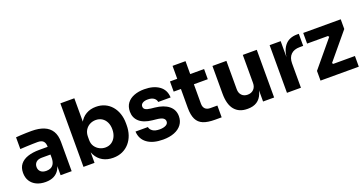

<svg xmlns="http://www.w3.org/2000/svg" viewBox="-37 -1392 3930 2073"><g transform="rotate(-20 1927.5 -356.0)"><path d="M403.8 0V-161.5H377.2V-337.5Q377.2 -379.8 357 -400.6Q336.8 -421.5 293 -421.5Q271 -421.5 235 -420.5Q199 -419.5 160.8 -417.8Q122.5 -416 91.5 -414V-549Q115 -551 145.9 -552.9Q176.8 -554.8 209.9 -555.6Q243 -556.5 271.5 -556.5Q355.8 -556.5 413.4 -532.9Q471 -509.2 500.9 -460.8Q530.8 -412.2 530.8 -335.8V0ZM228.8 14Q170.2 14 125.6 -6.9Q81 -27.8 56 -67.1Q31 -106.5 31 -161.5Q31 -222.2 62.1 -260.6Q93.2 -299 149 -317.4Q204.8 -335.8 278.2 -335.8H394.8V-247.2H277.2Q235 -247.2 212.2 -226.4Q189.5 -205.5 189.5 -171.2Q189.5 -137.8 212.2 -117.1Q235 -96.5 277.2 -96.5Q303.8 -96.5 325.4 -106Q347 -115.5 361.1 -138.6Q375.2 -161.8 377.2 -202.5L415.2 -163Q410.2 -106 387.8 -66.8Q365.2 -27.5 325.8 -6.8Q286.2 14 228.8 14Z M1004 18Q936.5 18 885.8 -10.2Q835 -38.5 806.1 -92.9Q777.2 -147.2 775 -225.2H793.5V0H666.5V-730H827V-359.2L788.5 -311Q791.8 -393.5 820.5 -450Q849.2 -506.5 899 -535.2Q948.8 -564 1012.8 -564Q1069 -564 1114.5 -543.2Q1160 -522.5 1192.1 -485Q1224.2 -447.5 1241.5 -396.9Q1258.8 -346.2 1258.8 -286.2V-263.8Q1258.8 -203.8 1241.4 -152.6Q1224 -101.5 1190.5 -63Q1157 -24.5 1110 -3.2Q1063 18 1004 18ZM962.2 -115.5Q1002.8 -115.5 1033.4 -135.9Q1064 -156.2 1081.1 -192.4Q1098.2 -228.5 1098.2 -275Q1098.2 -322.2 1081 -357.1Q1063.8 -392 1033.5 -411.2Q1003.2 -430.5 962.2 -430.5Q925.5 -430.5 893.9 -413.9Q862.2 -397.2 842.6 -365.4Q823 -333.5 823 -288.5V-251.5Q823 -208.5 843.5 -178.1Q864 -147.8 896 -131.6Q928 -115.5 962.2 -115.5Z M1577.5 17.5Q1461.2 17.5 1395.1 -30.9Q1329 -79.2 1324.8 -166.2H1467.2Q1470.8 -139.8 1498.4 -119.4Q1526 -99 1580.5 -99Q1622.8 -99 1650.4 -113.2Q1678 -127.5 1678 -154.8Q1678 -178.8 1656.8 -193.5Q1635.5 -208.2 1581.8 -213.5L1538.8 -218Q1440.2 -228.2 1390.8 -272.9Q1341.2 -317.5 1341.2 -387.8Q1341.2 -446.2 1370.2 -485Q1399.2 -523.8 1450.5 -543.6Q1501.8 -563.5 1567.8 -563.5Q1673.5 -563.5 1738.5 -517.1Q1803.5 -470.8 1807 -382.8H1664.5Q1661.2 -409.5 1636.9 -428.2Q1612.5 -447 1566.2 -447Q1529 -447 1507.1 -433Q1485.2 -419 1485.2 -395.2Q1485.2 -372 1504.2 -360Q1523.2 -348 1565.8 -343L1608.8 -338.5Q1709.8 -328 1765.9 -282.8Q1822 -237.5 1822 -162.2Q1822 -107 1792 -66.6Q1762 -26.2 1707.1 -4.4Q1652.2 17.5 1577.5 17.5Z M2174.8 7.5Q2092.2 7.5 2041.2 -13.2Q1990.2 -34 1966.4 -82.6Q1942.5 -131.2 1942.5 -214.2L1943.2 -696H2092.2L2091.5 -207.5Q2091.5 -169 2112 -148.5Q2132.5 -128 2171 -128H2251.5V7.5ZM1859.5 -430.5V-547.5H2251.5V-430.5Z M2544.5 17.5Q2450.2 17.5 2398.9 -44.1Q2347.5 -105.8 2347.5 -230.2V-547.8H2508V-221.8Q2508 -178.2 2533 -152.1Q2558 -126 2600.2 -126Q2643 -126 2669.8 -152.9Q2696.5 -179.8 2696.5 -225.8V-547.8H2857V0H2730V-231.2H2740.5Q2740.5 -147.8 2719.1 -92.5Q2697.8 -37.2 2655.9 -9.9Q2614 17.5 2551.5 17.5Z M3004.5 0V-547.5H3131.5V-312.5H3129Q3129 -428.8 3178.2 -491.9Q3227.5 -555 3321.5 -555H3342.5V-416.5H3302.5Q3236.8 -416.5 3200.9 -381.1Q3165 -345.8 3165 -279.2V0Z M3390 0V-111.5L3646.5 -420V-404L3623 -434L3641.2 -425H3390.5V-547.5H3821.5V-436L3565 -127.5V-143L3589 -112.8L3570.5 -122.5H3830V0Z"/></g></svg>

Font: SVN-Sora Variable
Style: Regular
Weight: 400
Designer: Jonathan Barnbrook, Julián Moncada
Foundry: Barnbrook Fonts
Version: Version 2.000 - Viet hoa boi STYLEno.1 Fonts